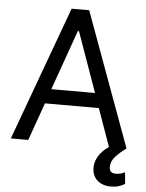

<svg xmlns="http://www.w3.org/2000/svg" viewBox="-60 -755 766 1009"><g transform="rotate(5 323.0 -250.5)"><path d="M17.6 0 276.4 -707H369.1L627.9 0Q590.8 26.4 569.8 51Q548.8 75.7 548.8 103.5Q548.8 120.1 556.9 128.4Q564.9 136.7 585 136.7Q607.4 136.7 630.9 125L636.7 185.5Q624 194.3 605.2 200.2Q586.4 206.1 563.5 206.1Q519.5 206.1 491.9 182.4Q464.4 158.7 463.9 115.2Q463.9 84 481.2 54.7Q498.5 25.4 535.2 0L464.4 -199.2H180.2L109.4 0ZM437.5 -276.4 325.2 -592.8H319.3L207 -276.4Z"/></g></svg>

Font: Pretendard GOV
Style: Regular
Weight: 400
Designer: Base glyphs from Inter by Rasmus Andersson; Hangeul glyphs from Noto Sans CJK(Source Han Sans) by Jang Soo-young and Kan
Foundry: Kil Hyung-jin
Version: Version 1.309